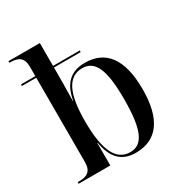

<svg xmlns="http://www.w3.org/2000/svg" viewBox="-178 -892 980 1033"><g transform="rotate(-30 312.0 -375.0)"><path d="M369 10C501 10 571 -83 571 -269C571 -455 502 -547 372 -547C284 -547 233 -500 216 -401H214C216 -475 216 -545 216 -580V-608H382V-618H216V-760H21V-750H27C77 -750 106 -732 106 -677V-618H17V-608H106V-84C106 -28 78 -10 27 -10H18V0H215V-140H217C234 -37 285 10 369 10ZM345 -8C258 -8 216 -94 216 -273C216 -442 255 -529 345 -529C425 -529 458 -454 458 -274C458 -86 425 -8 345 -8Z"/></g></svg>

Font: Noto Serif Display Medium
Style: Regular
Weight: 500
Designer: Monotype Design Team
Foundry: Monotype Imaging Inc.
Version: Version 2.009